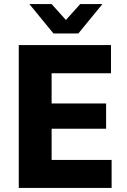

<svg xmlns="http://www.w3.org/2000/svg" viewBox="-20 -921 620 941"><path d="M72 -700H524V-562H233V-414H500V-290H233V-137H527V0H72ZM124 -901H233L303 -823L373 -901H482L364 -757H242Z"/></svg>

Font: Chess Sans
Style: Bold
Weight: 700
Designer: Wolf Bōese
Foundry: Wolf Bōese
Version: Version 7.223